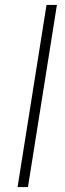

<svg xmlns="http://www.w3.org/2000/svg" viewBox="-20 -756 264 776"><path d="M51 0 168 -736H210L93 0Z"/></svg>

Font: Mulish ExtraLight
Style: Italic
Weight: 200
Italic angle: -9°
Designer: Vernon Adams
Foundry: Vernon Adams
Version: Version 3.603